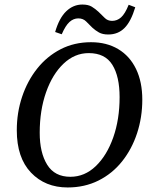

<svg xmlns="http://www.w3.org/2000/svg" viewBox="-20 -812 649 846"><path d="M278 14Q179 14 116.5 -51.5Q54 -117 54 -238Q54 -316 77.5 -386Q101 -456 144 -510Q187 -564 247 -595Q307 -626 381 -626Q450 -626 501 -595.5Q552 -565 579.5 -508Q607 -451 607 -373Q607 -295 584 -225Q561 -155 518 -101Q475 -47 414 -16.5Q353 14 278 14ZM290 -33Q353 -33 402 -80Q451 -127 479 -206.5Q507 -286 507 -384Q507 -475 475 -526.5Q443 -578 371 -578Q309 -578 260 -531.5Q211 -485 183 -405.5Q155 -326 155 -227Q155 -139 188 -86Q221 -33 290 -33ZM223 -671Q241 -733 272 -762.5Q303 -792 343 -792Q369 -792 384.5 -782.5Q400 -773 414 -760Q428 -747 441 -733.5Q454 -720 474 -720Q496 -720 513.5 -735.5Q531 -751 547 -791L576 -780Q557 -717 528.5 -688.5Q500 -660 457 -660Q432 -660 416 -669Q400 -678 387 -690Q373 -704 359.5 -717.5Q346 -731 325 -731Q304 -731 286.5 -715.5Q269 -700 252 -661Z"/></svg>

Font: Lisu Bosa SemiBold
Style: Italic
Weight: 600
Italic angle: -19°
Designer: David Morse, Annie Olsen, Victor Gaultney, Frank Grießhammer (Latin)
Foundry: SIL International
Version: Version 2.000